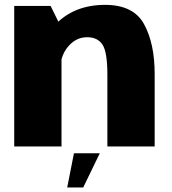

<svg xmlns="http://www.w3.org/2000/svg" viewBox="-20 -618 727 810"><path d="M40 0H239.5V-499.5L193.5 -593H40ZM433 0H632.5V-305.5Q632.5 -434.5 587.8 -516Q543 -597.5 423.5 -597.5Q294.5 -597.5 215 -516Q135.5 -434.5 135.5 -353L232.5 -312.5Q232.5 -379.5 266.2 -420.2Q300 -461 347.5 -461Q391.5 -461 412.2 -430Q433 -399 433 -302.5ZM263.5 173H331L401 28.5H292Z"/></svg>

Font: Anybody Thin ExtraBold
Style: Regular
Weight: 800
Version: Version 1.113;gftools[0.9.25]